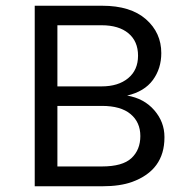

<svg xmlns="http://www.w3.org/2000/svg" viewBox="-20 -649 662 669"><path d="M101 0V-629H336Q435 -629 488.5 -582Q542 -535 542 -464Q542 -410 512.5 -370Q483 -330 423 -316Q482 -306 517.5 -265Q553 -224 553 -172Q553 -171 553 -170Q553 -56 440 -15Q398 0 337 0ZM180 -69H335Q407 -69 438 -98Q469 -127 469 -175Q469 -223 435 -251.5Q401 -280 335 -280H180ZM180 -348H334Q392 -348 426.5 -376.5Q461 -405 461 -455Q461 -505 427.5 -533Q394 -561 334 -561H180Z"/></svg>

Font: Karmilla
Style: Regular
Weight: 400
Designer: Jonathan Pinhorn
Version: Version 1.000